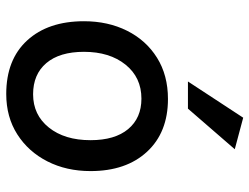

<svg xmlns="http://www.w3.org/2000/svg" viewBox="-112 -678 799 615"><g transform="rotate(90 287.5 -370.5)"><path d="M297 -509Q404 -509 466 -442Q528 -375 528 -261Q528 -184 497 -123Q466 -62 410.5 -26.5Q355 9 281 9Q171 9 109.5 -58Q48 -125 48 -240Q48 -317 78.5 -378Q109 -439 165 -474Q221 -509 297 -509ZM282 -77Q348 -77 388.5 -127.5Q429 -178 429 -261Q429 -339 393.5 -381.5Q358 -424 296 -424Q228 -424 187 -373Q146 -322 146 -240Q146 -162 182 -119.5Q218 -77 282 -77ZM241 -573 357 -750 458 -723 328 -573Z"/></g></svg>

Font: Livvic Medium
Style: Regular
Weight: 500
Designer: Jacques Le Bailly, Baron von Fonthausen
Version: Version 1.001; ttfautohint (v1.8.2)